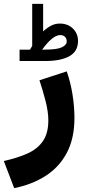

<svg xmlns="http://www.w3.org/2000/svg" viewBox="-50 -707 442 994"><path d="M105 -449.7Q107.9 -455.1 111.3 -460Q114.7 -464.8 116.7 -469.7V-687H173.3V-544.4Q193.4 -563 214.4 -574Q235.4 -585 259.3 -585Q301.3 -585 327.6 -559.1Q354 -533.2 354 -494.1Q353.5 -440.9 309.1 -416Q264.6 -391.1 184.1 -391.1H51.3V-449.7ZM183.6 -450.2Q245.1 -450.2 270.3 -462.2Q295.4 -474.1 295.4 -492.7Q295.4 -507.3 286.4 -516.4Q277.3 -525.4 261.7 -525.4Q241.7 -525.4 217.5 -505.4Q193.4 -485.4 168 -449.7ZM23.4 267.1 -30.3 126.5Q38.6 111.3 90.6 88.4Q142.6 65.4 171.4 24.7Q200.2 -16.1 200.2 -84Q200.2 -128.9 185.3 -186.3Q170.4 -243.7 154.3 -291.5L295.4 -337.4Q314.9 -282.7 325.2 -219Q335.4 -155.3 335.4 -96.7Q335.4 9.8 295.9 84.2Q256.3 158.7 186 203.6Q115.7 248.5 23.4 267.1Z"/></svg>

Font: Vazirmatn FD NL Black
Style: Regular
Weight: 900
Designer: Saber Rastikerdar
Foundry: Saber Rastikerdar
Version: Version 33.003